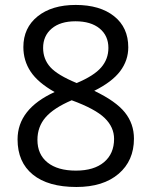

<svg xmlns="http://www.w3.org/2000/svg" viewBox="-20 -744 612 774"><path d="M285.2 -724.1Q382.8 -724.1 439.9 -678.7Q497.1 -633.3 497.1 -553.2Q497.1 -500.5 464.4 -457Q431.6 -413.6 359.9 -377.9Q446.8 -336.4 483.4 -290.8Q520 -245.1 520 -185.1Q520 -96.2 458 -43.2Q396 9.8 288.1 9.8Q173.8 9.8 112.3 -40.3Q50.8 -90.3 50.8 -182.1Q50.8 -304.7 200.2 -373Q132.8 -411.1 103.5 -455.3Q74.2 -499.5 74.2 -554.2Q74.2 -631.8 131.6 -678Q189 -724.1 285.2 -724.1ZM130.9 -180.2Q130.9 -121.6 171.6 -88.9Q212.4 -56.2 286.1 -56.2Q358.9 -56.2 399.4 -90.3Q439.9 -124.5 439.9 -184.1Q439.9 -231.4 401.9 -268.3Q363.8 -305.2 269 -339.8Q196.3 -308.6 163.6 -270.8Q130.9 -232.9 130.9 -180.2ZM284.2 -658.2Q223.1 -658.2 188.5 -628.9Q153.8 -599.6 153.8 -550.8Q153.8 -505.9 182.6 -473.6Q211.4 -441.4 289.1 -409.2Q358.9 -438.5 387.9 -472.2Q417 -505.9 417 -550.8Q417 -600.1 381.6 -629.2Q346.2 -658.2 284.2 -658.2Z"/></svg>

Font: f02034202
Style: Regular
Weight: 400
Foundry: Ascender Corporation
Version: Version 1.10